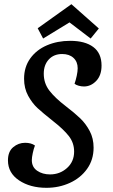

<svg xmlns="http://www.w3.org/2000/svg" viewBox="-20 -875 538 917"><path d="M465 -562Q465 -515 439.5 -488.5Q414 -462 381 -462Q369 -462 356 -465.5Q343 -469 336 -475Q342 -492 346.5 -513Q351 -534 351 -549Q351 -580 331 -598.5Q311 -617 277 -617Q237 -617 213 -591Q189 -565 189 -523Q189 -477 216 -442Q243 -407 294 -368Q337 -335 363.5 -309.5Q390 -284 408.5 -249Q427 -214 427 -170Q427 -112 396 -68.5Q365 -25 313.5 -1.5Q262 22 202 22Q124 22 71 -13.5Q18 -49 18 -109Q18 -151 43 -172Q68 -193 100 -193Q129 -193 147 -180Q141 -165 136.5 -144Q132 -123 132 -110Q132 -77 157.5 -59.5Q183 -42 219 -42Q266 -42 300 -72.5Q334 -103 334 -151Q334 -193 308.5 -225.5Q283 -258 233 -297Q185 -335 159.5 -358.5Q134 -382 114.5 -417.5Q95 -453 95 -499Q95 -555 124.5 -596Q154 -637 204 -658.5Q254 -680 315 -680Q386 -680 425.5 -650.5Q465 -621 465 -562ZM186 -691 160 -740 321 -855 452 -739 413 -691 312 -768Z"/></svg>

Font: Sansita Light Italic
Style: Regular
Weight: 300
Italic angle: -11°
Designer: Pablo Cosgaya
Foundry: Omnibus-Type
Version: Version 1.006